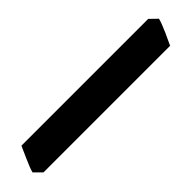

<svg xmlns="http://www.w3.org/2000/svg" viewBox="-13 -103 399 399"><g transform="rotate(-45 186.0 96.0)"><path d="M392.1 75.7Q389.6 85.9 381.1 105Q372.6 124 368.7 131.8H-3.4L-19.5 115.7Q-17.1 106 -8.8 87.6Q-0.5 69.3 3.4 60.1H376Z"/></g></svg>

Font: Namdhinggo ExtraBold
Style: Regular
Weight: 800
Designer: Victor Gaultney
Foundry: SIL International
Version: Version 3.001